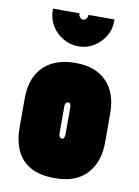

<svg xmlns="http://www.w3.org/2000/svg" viewBox="-84 -790 619 856"><g transform="rotate(10 225.0 -361.5)"><path d="M418 -185V-317Q418 -409 368.5 -460.5Q319 -512 228 -512Q164 -512 120 -488.5Q76 -465 53.5 -421.5Q31 -378 31 -317V-185Q31 -126 51 -82Q71 -38 113.5 -14Q156 10 225 10Q320 10 369 -43.5Q418 -97 418 -185ZM238 -311V-191Q238 -185 236.5 -180Q235 -175 232.5 -172Q230 -169 225 -169Q220 -169 217 -172Q214 -175 212.5 -180Q211 -185 211 -191V-311Q211 -318 212.5 -323Q214 -328 217.5 -330.5Q221 -333 225 -333Q230 -333 232.5 -330.5Q235 -328 236.5 -323Q238 -318 238 -311ZM364 -733H246V-729Q246 -722 240 -715Q234 -708 226 -708Q218 -708 212 -715Q206 -722 206 -729V-733H86V-724Q86 -687 105 -656Q124 -625 156 -606Q188 -587 226 -587Q264 -587 295 -606Q326 -625 345 -656Q364 -687 364 -724Z"/></g></svg>

Font: Advent Pro Black
Style: Regular
Weight: 900
Version: Version 3.000